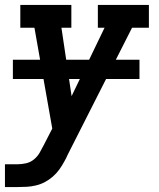

<svg xmlns="http://www.w3.org/2000/svg" viewBox="-21 -540 641 775"><path d="M-1 215V123H50Q67 123 84.5 119Q102 115 116 103.5Q130 92 139 76.5Q148 61 156 45Q156 45 156.5 44.5Q157 44 157 44V43L190 -21L118 -428H61V-520H267V-428H227L268 -152L401 -428H374V-520H580V-428H512L252 85Q249 92 246 98Q243 104 239 111Q230 128 218.5 144Q207 160 192 173Q177 186 160 195Q143 204 124 208.5Q105 213 87 214Q69 215 50 215ZM31 -221V-299H542V-221Z"/></svg>

Font: Iosevka Etoile SmBdObl
Style: Regular
Weight: 600
Italic angle: -9°
Designer: Belleve Invis
Foundry: Belleve Invis
Version: Version 15.5.2; ttfautohint (v1.8.4)